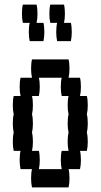

<svg xmlns="http://www.w3.org/2000/svg" viewBox="-20 -820 440 840"><path d="M364 -280Q364 -257 360 -240Q364 -224 364 -200Q364 -177 360 -160H330Q334 -144 334 -120Q334 -97 330 -80H280Q284 -64 284 -40Q284 -17 280 0H120Q116 -17 116 -40Q116 -64 120 -80H70Q66 -97 66 -120Q66 -144 70 -160H40Q36 -177 36 -200Q36 -224 40 -240Q36 -257 36 -280Q36 -304 40 -320Q36 -337 36 -360Q36 -384 40 -400H70Q66 -417 66 -440Q66 -464 70 -480H120Q116 -497 116 -520Q116 -544 120 -560H280Q284 -544 284 -520Q284 -497 280 -480H330Q334 -464 334 -440Q334 -417 330 -400H360Q364 -384 364 -360Q364 -337 360 -320Q364 -304 364 -280ZM276 -200Q276 -224 280 -240Q276 -257 276 -280Q276 -304 280 -320Q276 -337 276 -360Q276 -384 280 -400H250Q246 -417 246 -440Q246 -464 250 -480H150Q154 -464 154 -440Q154 -417 150 -400H120Q124 -384 124 -360Q124 -337 120 -320Q124 -304 124 -280Q124 -257 120 -240Q124 -224 124 -200Q124 -177 120 -160H150Q154 -144 154 -120Q154 -97 150 -80H250Q246 -97 246 -120Q246 -144 250 -160H280Q276 -177 276 -200ZM170 -720Q174 -704 174 -680Q174 -657 170 -640H110Q106 -657 106 -680Q106 -704 110 -720H80Q76 -737 76 -760Q76 -784 80 -800H140Q144 -784 144 -760Q144 -737 140 -720ZM294 -680Q294 -657 290 -640H230Q226 -657 226 -680Q226 -704 230 -720H200Q196 -737 196 -760Q196 -784 200 -800H260Q264 -784 264 -760Q264 -737 260 -720H290Q294 -704 294 -680Z"/></svg>

Font: VT323
Style: Regular
Weight: 400
Monospace: yes
Designer: Peter Hull
Version: Version 2.000